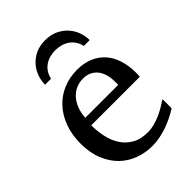

<svg xmlns="http://www.w3.org/2000/svg" viewBox="-208 -796 906 906"><g transform="rotate(-45 245.0 -343.5)"><path d="M456.1 -49.8Q435.1 -36.6 412.4 -25.4Q389.6 -14.2 365.5 -5.9Q341.3 2.4 316.4 7.3Q291.5 12.2 266.1 12.2Q220.7 12.2 178.7 -3.2Q136.7 -18.6 104.7 -49.3Q72.8 -80.1 53.5 -126.7Q34.2 -173.3 34.2 -235.8Q34.2 -294.4 51.8 -342Q69.3 -389.6 100.6 -423.6Q131.8 -457.5 174.8 -475.8Q217.8 -494.1 269 -494.1Q315.4 -494.1 350.6 -478.8Q385.7 -463.4 409.2 -436.3Q432.6 -409.2 444.3 -371.3Q456.1 -333.5 456.1 -289.1V-275.9Q456.1 -268.1 455.1 -261.2H130.9Q130.9 -223.1 138.9 -185.1Q147 -147 166 -116.7Q185.1 -86.4 217.3 -67.6Q249.5 -48.8 297.9 -48.8Q319.3 -48.8 340.3 -54.4Q361.3 -60.1 381.6 -68.8Q401.9 -77.6 420.4 -88.6Q439 -99.6 456.1 -110.8ZM356 -328.1Q356 -353 350.1 -374.3Q344.2 -395.5 332.3 -411.1Q320.3 -426.8 302 -435.8Q283.7 -444.8 258.8 -444.8Q233.9 -444.8 212.4 -435.3Q190.9 -425.8 174.6 -407.7Q158.2 -389.6 148.2 -364Q138.2 -338.4 136.2 -306.2H356ZM371.1 -550.8Q366.2 -572.3 355.5 -587.6Q344.7 -603 329.8 -612.8Q314.9 -622.6 297.4 -627.2Q279.8 -631.8 261.2 -631.8Q242.7 -631.8 225.1 -627.2Q207.5 -622.6 192.9 -612.8Q178.2 -603 167.5 -587.6Q156.7 -572.3 152.3 -550.8H112.3Q112.3 -577.1 121.6 -603.5Q130.9 -629.9 149.4 -651.1Q168 -672.4 195.8 -685.8Q223.6 -699.2 261.2 -699.2Q298.3 -699.2 326.2 -685.8Q354 -672.4 372.8 -651.1Q391.6 -629.9 400.9 -603.5Q410.2 -577.1 410.2 -550.8Z"/></g></svg>

Font: Charis SIL Viet
Style: Regular
Weight: 400
Foundry: SIL International
Version: Version 5.000